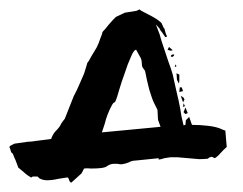

<svg xmlns="http://www.w3.org/2000/svg" viewBox="-20 -334 518 409"><path d="M197 -52 203 -70Q208 -91 219 -111Q221 -115 224 -116Q226 -117 227 -121Q229 -125 234 -143Q239 -160 246 -179Q252 -198 259 -213Q265 -228 270 -228L280 -210Q282 -206 282 -200Q282 -193 284 -190L289 -183Q293 -162 298 -143Q304 -123 308 -115L314 -103Q316 -101 316 -90Q316 -78 318 -75L322 -64L313 -63ZM460 -56Q458 -56 454 -58Q442 -64 423 -66Q407 -68 389 -68L386 -76Q386 -78 385 -79L383 -85L376 -78L375 -68L371 -67Q366 -86 364 -102Q361 -119 356 -139L348 -175L344 -188L339 -202L329 -232L324 -247L320 -261Q315 -274 312 -282L320 -273Q320 -271 326 -264Q331 -257 332 -255L336 -256Q332 -264 330 -274H329Q326 -281 324 -285L317 -291Q313 -294 304 -299Q296 -303 281 -311L277 -314L271 -311L246 -307L227 -298L226 -297L225 -296Q223 -294 221 -292L212 -282L203 -271Q198 -266 198 -265Q198 -262 194 -253Q191 -243 186 -233L174 -213Q169 -203 166 -200Q163 -189 159 -177L149 -154Q144 -142 137 -129L118 -81Q113 -75 110 -70Q108 -64 97 -53Q92 -47 89 -38L82 -37L58 -34Q46 -32 39 -32L11 -28Q10 -28 5 -25Q0 -23 0 -20L1 -19L4 -9Q6 -9 8 -5Q10 1 13 7Q16 15 19 23Q25 28 31 33Q37 39 46 44H47L48 43Q48 43 50 42Q54 42 60 42Q62 44 64 46Q72 50 80 50Q91 50 104 47Q116 45 123 44Q126 44 127 49Q129 55 132 55L154 35L159 25Q165 24 174 25Q187 25 195 24Q204 23 208 20Q213 16 221 15H230Q235 16 239 16Q247 15 254 12Q261 8 269 8L318 3V6Q325 5 330 3Q336 2 343 1Q348 1 358 1Q369 2 381 3Q393 4 404 5Q415 5 423 4L425 2Q430 0 430 0L434 1Q436 3 437 3Q442 1 449 -7Q456 -15 463 -21ZM346 -213H348Q351 -215 351 -217Q351 -218 350 -218Q344 -218 344 -214Q344 -213 346 -213ZM348 -227 340 -234 337 -228 343 -226ZM354 -197 352 -191 356 -193ZM370 -106 374 -108 371 -114ZM375 -91 380 -93 375 -105 371 -95ZM370 -116 373 -122 371 -126 365 -130ZM370 -140 367 -148H363L362 -138ZM357 -164 361 -156 362 -161V-175L356 -178Z"/></svg>

Font: East Sea Dokdo Cyrillic
Style: Regular
Weight: 400
Version: Version 1.00 July 4, 2018, initial release